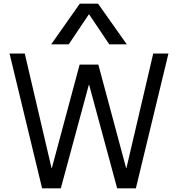

<svg xmlns="http://www.w3.org/2000/svg" viewBox="-20 -1020 964 1040"><path d="M208 0 31.7 -730H114.1L259 -110.1H261L411.3 -670H512.7L663 -110.1H665L810 -730H892.4L716 0H614.6L463 -559.9H461L309.4 0ZM257.3 -780 412.3 -1000H511.1L666.7 -780H571.6L463 -941.9H461L352.4 -780Z"/></svg>

Font: M PLUS 2 Thin
Style: Regular
Weight: 100
Designer: Coji Morishita
Foundry: UNDERFOREST DESIGN
Version: Version 1.001